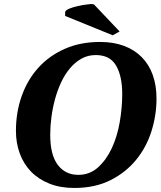

<svg xmlns="http://www.w3.org/2000/svg" viewBox="-20 -920 796 952"><path d="M229 -252Q229 -152 266.5 -102.5Q304 -53 368 -53Q425 -53 466 -90Q507 -127 534 -184.5Q561 -242 573.5 -313.5Q586 -385 586 -454Q586 -543 555.5 -595Q525 -647 455 -647Q416 -647 384.5 -629.5Q353 -612 327.5 -582Q302 -552 283.5 -512.5Q265 -473 253 -429Q241 -385 235 -339.5Q229 -294 229 -252ZM59 -271Q59 -363 87.5 -443.5Q116 -524 169.5 -583.5Q223 -643 300.5 -677.5Q378 -712 476 -712Q543 -712 595 -692.5Q647 -673 683 -636.5Q719 -600 737.5 -548Q756 -496 756 -431Q756 -349 731 -269.5Q706 -190 655 -127.5Q604 -65 527.5 -26.5Q451 12 348 12Q279 12 225 -9.5Q171 -31 134 -69Q97 -107 78 -159Q59 -211 59 -271ZM573 -764 539 -745 303 -841V-861Q306 -870 324.5 -877.5Q343 -885 367 -890Q391 -896 413 -898Q423 -899 431 -900Q440 -900 446 -898Z"/></svg>

Font: PTSerif
Style: Bold Italic
Weight: 700
Italic angle: -12°
Designer: A.Korolkova, O.Umpeleva, V.Yefimov
Foundry: ParaType Ltd
Version: Version 1.000W OFL; ttfautohint (v1.2) -l 8 -r 50 -G 200 -x 